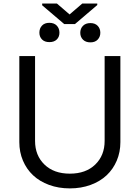

<svg xmlns="http://www.w3.org/2000/svg" viewBox="-20 -1041 781 1074"><path d="M298.3 -1021.3 369.3 -960.2 440.3 -1021.3H524.1V-1012.8L399.1 -906.2H339.5L215.9 -1011.4V-1021.3ZM200.3 -858.3Q200.3 -882.5 215 -897.9Q229.8 -913.4 255.7 -913.4Q282.7 -913.4 297.6 -897.7Q312.5 -882.1 312.5 -858Q312.5 -834.9 297.6 -820.1Q282.7 -805.4 256.4 -805.4Q229.4 -805.4 214.8 -820.5Q200.3 -835.6 200.3 -858.3ZM429 -857.6Q429 -881 444.1 -896.5Q459.2 -911.9 485.8 -911.9Q511.7 -911.9 526.5 -896.5Q541.2 -881 541.2 -858Q541.2 -835.2 526.6 -819.6Q512.1 -804 485.8 -804Q459.2 -804 444.1 -819.2Q429 -834.5 429 -857.6ZM565.3 -727.3H653.4V-245.7Q653.4 -190.3 633.2 -142.6Q612.9 -94.8 576.5 -60.5Q540.1 -26.3 487 -6.7Q433.9 12.8 370.7 12.8Q307.5 12.8 254.4 -6.7Q201.3 -26.3 165 -60.5Q128.6 -94.8 108.3 -142.6Q88.1 -190.3 88.1 -245.7V-727.3H176.1V-252.8Q176.1 -171.5 228.7 -120.6Q281.2 -69.6 370.7 -69.6Q460.2 -69.6 512.8 -120.6Q565.3 -171.5 565.3 -252.8Z"/></svg>

Font: TID UI
Style: Regular
Weight: 400
Designer: The TID Project Authors
Foundry: Bakken & Bæck
Version: Version 1.001;hotconv 1.0.109;makeotfexe 2.5.65596